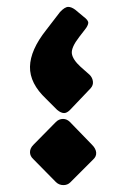

<svg xmlns="http://www.w3.org/2000/svg" viewBox="-20 -526 358 557"><path d="M183 -207Q174 -198 166 -198Q157 -198 146 -207L114 -239Q66 -284 67 -332.5Q68 -381 114 -439L154 -491Q168 -506 178 -506Q187 -506 198 -498L222 -478Q237 -467 236 -459Q235 -451 227 -441L210 -419Q186 -388 188.5 -370.5Q191 -353 214 -332L240 -309Q248 -301 249.5 -290Q251 -279 243 -270ZM184 3Q176 11 164 11Q151 11 142 2L77 -64Q67 -73 67 -84.5Q67 -96 77 -106L142 -172Q151 -181 163 -181Q174 -181 183 -172L247 -106Q258 -95 259 -83.5Q260 -72 250 -63Z"/></svg>

Font: Fz Rubik
Style: Bold
Weight: 700
Designer: Hubert and Fischer
Foundry: Hubert and Fischer
Version: Vit hóa bi FontZin.com